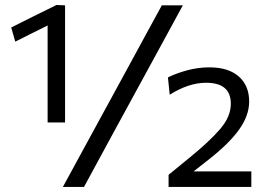

<svg xmlns="http://www.w3.org/2000/svg" viewBox="-20 -734 1049 754"><path d="M167 -253V-634Q138 -619.5 106.2 -603.8Q74.5 -588 40 -570.5L24 -626Q69.5 -649 113.8 -671Q158 -693 202 -714.5L235.5 -713V-253ZM227 0Q257 -55 285.8 -108Q314.5 -161 352 -229.5L487 -477Q525.5 -548 554.8 -601.8Q584 -655.5 615.5 -713H698Q667 -655.5 637.5 -601.8Q608 -548 569.5 -477L434.5 -229.5Q397.5 -161 368.5 -108Q339.5 -55 310 0ZM642 0V-47.5Q663 -64.5 684.2 -82Q705.5 -99.5 727 -117Q802.5 -178.5 844.5 -227.2Q886.5 -276 886.5 -326.5Q886.5 -409 789.5 -409Q721 -409 646.5 -362L639.5 -430Q671.5 -446 714.8 -457.8Q758 -469.5 802.5 -469.5Q877 -469.5 917.8 -433.5Q958.5 -397.5 958.5 -335.5Q958.5 -280 918.5 -224.5Q878.5 -169 799 -107L740.5 -61H967V0Z"/></svg>

Font: Commissioner
Style: Regular
Weight: 400
Designer: Kostas Bartsokas
Foundry: Kostas Bartsokas
Version: Version 1.000; ttfautohint (v1.8.3)